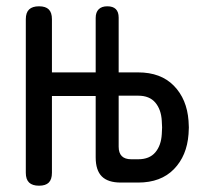

<svg xmlns="http://www.w3.org/2000/svg" viewBox="-20 -580 640 610"><path d="M284 -275H145V-31Q145 -10 135 0Q125 10 104 10Q83 10 72.5 0Q62 -10 62 -31V-519Q62 -540 72.5 -550Q83 -560 104 -560Q125 -560 135 -550Q145 -540 145 -519V-350H284V-523Q284 -541 293.5 -550.5Q303 -560 321 -560Q339 -560 348 -551Q357 -542 357 -524V-350H419Q491 -350 532.5 -307.5Q574 -265 579 -196Q580 -185 580 -175Q580 -165 579 -154Q574 -85 532.5 -42.5Q491 0 419 0H364Q323 0 303.5 -19.5Q284 -39 284 -80ZM357 -276V-114Q357 -94 367 -84Q377 -74 397 -74H419Q455 -74 473.5 -96Q492 -118 494 -154Q495 -165 495 -175Q495 -185 494 -196Q492 -232 473.5 -254Q455 -276 419 -276Z"/></svg>

Font: Maple Mono Normal
Style: Regular
Weight: 400
Monospace: yes
Designer: subframe7536
Version: Version 7.000